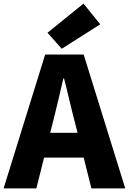

<svg xmlns="http://www.w3.org/2000/svg" viewBox="-28 -1047 716 1067"><path d="M529 -912 436 -1027 236 -865 315 -776ZM251 -309 267 -372C286 -446 306 -533 324 -611H328C348 -535 367 -446 387 -372L403 -309ZM480 0H668L437 -744H223L-8 0H174L217 -171H437Z"/></svg>

Font: Noto Sans T Chinese Black
Style: Bold
Weight: 900
Designer: Ryoko NISHIZUKA (kana & ideographs); Paul D. Hunt (Latin, Greek & Cyrillic); Wenlong ZHANG (bopomofo); Sandoll Communica
Foundry: Adobe Systems Incorporated
Version: Version 1.000;PS 1;hotconv 1.0.78;makeotf.lib2.5.61930